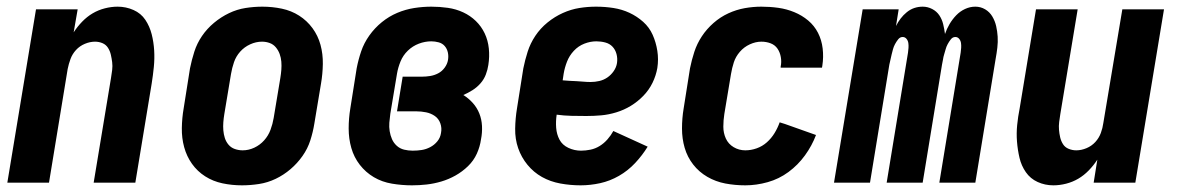

<svg xmlns="http://www.w3.org/2000/svg" viewBox="-20 -548 3540 576"><path d="M2 0 88 -520H213L201 -451Q212 -468 226.5 -483Q241 -498 258 -508Q275 -518 294.5 -523Q314 -528 333 -528Q358 -528 380.5 -518Q403 -508 416 -488.5Q429 -469 435 -445.5Q441 -422 442.5 -397Q444 -372 441.5 -347Q439 -322 435 -297L386 0H261L313 -314Q315 -326 316.5 -338Q318 -350 316.5 -361.5Q315 -373 312.5 -384Q310 -395 304 -404.5Q298 -414 287.5 -418.5Q277 -423 265 -423Q250 -423 234.5 -416.5Q219 -410 208 -398Q197 -386 191.5 -371Q186 -356 183 -341L127 0Z M706 8Q676 8 647.5 2Q619 -4 595.5 -19Q572 -34 556 -56.5Q540 -79 532.5 -106.5Q525 -134 525.5 -164Q526 -194 531 -223L550 -343Q555 -368 563 -393Q571 -418 586 -440Q601 -462 622 -479.5Q643 -497 667 -508.5Q691 -520 716.5 -524Q742 -528 767 -528Q797 -528 825.5 -522Q854 -516 877.5 -501Q901 -486 917.5 -463.5Q934 -441 941.5 -413.5Q949 -386 948.5 -356Q948 -326 943 -297L923 -177Q919 -152 911 -127Q903 -102 887.5 -80Q872 -58 851.5 -40.5Q831 -23 807 -11.5Q783 0 757 4Q731 8 706 8ZM708 -97Q726 -97 743 -105Q760 -113 772.5 -127Q785 -141 791.5 -158.5Q798 -176 801 -194L821 -314Q823 -326 824 -338.5Q825 -351 824 -363Q823 -375 819 -386Q815 -397 807.5 -406Q800 -415 789 -419Q778 -423 766 -423Q748 -423 730.5 -415Q713 -407 700.5 -393Q688 -379 682 -361.5Q676 -344 673 -326L653 -206Q651 -194 650 -181.5Q649 -169 650 -157Q651 -145 654.5 -134Q658 -123 665.5 -114Q673 -105 684.5 -101Q696 -97 708 -97Z M1216 8Q1186 8 1156 3Q1126 -2 1101.5 -16.5Q1077 -31 1059.5 -53.5Q1042 -76 1034 -104Q1026 -132 1026 -162.5Q1026 -193 1031 -223L1050 -343Q1055 -369 1063.5 -394Q1072 -419 1088 -441.5Q1104 -464 1125.5 -481.5Q1147 -499 1172 -509.5Q1197 -520 1223 -524Q1249 -528 1274 -528Q1299 -528 1323.5 -524.5Q1348 -521 1369.5 -511Q1391 -501 1407.5 -485Q1424 -469 1434 -448Q1444 -427 1446.5 -402.5Q1449 -378 1445 -353Q1443 -339 1437.5 -324.5Q1432 -310 1421.5 -298Q1411 -286 1397.5 -277.5Q1384 -269 1370 -263Q1386 -253 1398.5 -239Q1411 -225 1418 -207.5Q1425 -190 1426 -170Q1427 -150 1423 -130Q1420 -108 1410.5 -87Q1401 -66 1384 -49.5Q1367 -33 1346.5 -21.5Q1326 -10 1304 -3.5Q1282 3 1260 5.5Q1238 8 1216 8ZM1218 -96Q1232 -96 1245 -98Q1258 -100 1270.5 -106.5Q1283 -113 1292 -124Q1301 -135 1303 -149Q1306 -164 1301 -178Q1296 -192 1284.5 -200Q1273 -208 1258.5 -211Q1244 -214 1229 -214H1171L1188 -318H1246Q1258 -318 1270.5 -320Q1283 -322 1294.5 -328Q1306 -334 1314 -345Q1322 -356 1324 -368Q1326 -380 1323.5 -391Q1321 -402 1314 -410Q1307 -418 1296 -421Q1285 -424 1274 -424Q1255 -424 1236.5 -417Q1218 -410 1203.5 -396Q1189 -382 1181.5 -363.5Q1174 -345 1171 -327L1151 -207Q1149 -193 1148 -180Q1147 -167 1149 -154.5Q1151 -142 1156 -130.5Q1161 -119 1170.5 -110.5Q1180 -102 1192.5 -99Q1205 -96 1218 -96Z M1722 8Q1691 8 1661 2.5Q1631 -3 1606 -17Q1581 -31 1562.5 -53.5Q1544 -76 1534.5 -103.5Q1525 -131 1525.5 -162Q1526 -193 1531 -223L1550 -343Q1555 -368 1563 -393Q1571 -418 1586 -440.5Q1601 -463 1622.5 -480.5Q1644 -498 1668.5 -509Q1693 -520 1718 -524Q1743 -528 1768 -528Q1795 -528 1820.5 -524Q1846 -520 1868.5 -509.5Q1891 -499 1909.5 -482.5Q1928 -466 1938 -443.5Q1948 -421 1952 -395.5Q1956 -370 1952 -344Q1948 -321 1937.5 -299.5Q1927 -278 1910 -260.5Q1893 -243 1872.5 -230.5Q1852 -218 1829 -211Q1806 -204 1784 -202Q1762 -200 1739 -200Q1717 -200 1694.5 -200.5Q1672 -201 1650 -204Q1647 -184 1648.5 -164.5Q1650 -145 1658.5 -129Q1667 -113 1685 -104.5Q1703 -96 1723 -96Q1737 -96 1751.5 -99Q1766 -102 1779 -110Q1792 -118 1802.5 -130Q1813 -142 1820 -155L1923 -108Q1907 -82 1885.5 -59Q1864 -36 1837 -20.5Q1810 -5 1780.5 1.5Q1751 8 1722 8ZM1752 -302Q1765 -302 1778 -305Q1791 -308 1802 -315.5Q1813 -323 1821 -334.5Q1829 -346 1831 -359Q1833 -373 1829.5 -386Q1826 -399 1817.5 -408Q1809 -417 1796 -420.5Q1783 -424 1769 -424Q1751 -424 1733 -417Q1715 -410 1701.5 -395.5Q1688 -381 1681 -363Q1674 -345 1671 -327L1668 -307Q1678 -306 1688.5 -305.5Q1699 -305 1709.5 -304.5Q1720 -304 1730.5 -303Q1741 -302 1752 -302Z M2216 8Q2185 8 2156 2.5Q2127 -3 2102 -17.5Q2077 -32 2059.5 -54.5Q2042 -77 2034 -104.5Q2026 -132 2026 -162.5Q2026 -193 2031 -223L2050 -343Q2055 -368 2063 -392.5Q2071 -417 2085.5 -439Q2100 -461 2120.5 -479Q2141 -497 2165 -508Q2189 -519 2214 -523.5Q2239 -528 2264 -528Q2290 -528 2315 -524.5Q2340 -521 2363 -511.5Q2386 -502 2404.5 -486.5Q2423 -471 2434 -449.5Q2445 -428 2448 -402.5Q2451 -377 2447 -351L2446 -345H2322V-348Q2325 -362 2322.5 -376.5Q2320 -391 2312.5 -402Q2305 -413 2292 -418Q2279 -423 2264 -423Q2247 -423 2229.5 -415Q2212 -407 2199.5 -392.5Q2187 -378 2181.5 -361Q2176 -344 2173 -326L2153 -206Q2150 -187 2150 -168Q2150 -149 2157.5 -132.5Q2165 -116 2181 -106.5Q2197 -97 2216 -97Q2233 -97 2250 -103Q2267 -109 2280.5 -121Q2294 -133 2303.5 -148.5Q2313 -164 2319 -181L2335 -176L2428 -143Q2416 -111 2395 -82Q2374 -53 2345.5 -32Q2317 -11 2283 -1.5Q2249 8 2216 8Z M2482 0 2568 -520H2676L2668 -470Q2674 -482 2682 -492.5Q2690 -503 2700.5 -511.5Q2711 -520 2723 -524Q2735 -528 2748 -528Q2763 -528 2776.5 -521Q2790 -514 2798 -502Q2806 -490 2809.5 -475.5Q2813 -461 2815 -446Q2820 -461 2828.5 -475.5Q2837 -490 2848.5 -502Q2860 -514 2875 -521Q2890 -528 2906 -528Q2922 -528 2935.5 -520Q2949 -512 2957 -498.5Q2965 -485 2968.5 -469.5Q2972 -454 2973 -438Q2974 -422 2972 -405Q2970 -388 2967 -372L2906 0H2798L2862 -390Q2863 -397 2863.5 -404.5Q2864 -412 2863 -419Q2862 -426 2857.5 -431.5Q2853 -437 2846 -437Q2838 -437 2832.5 -430Q2827 -423 2823 -415.5Q2819 -408 2817 -400.5Q2815 -393 2812.5 -385Q2810 -377 2809 -369.5Q2808 -362 2806 -354L2748 0H2640L2704 -390Q2705 -397 2705.5 -404.5Q2706 -412 2705 -419Q2704 -426 2699.5 -431.5Q2695 -437 2688 -437Q2680 -437 2674.5 -430Q2669 -423 2665 -415.5Q2661 -408 2659 -400.5Q2657 -393 2655 -385Q2653 -377 2651.5 -369.5Q2650 -362 2648 -354L2590 0Z M3140 8Q3115 8 3093 -2Q3071 -12 3057.5 -31.5Q3044 -51 3038.5 -74.5Q3033 -98 3031 -123Q3029 -148 3031.5 -173Q3034 -198 3039 -223L3088 -520H3213L3161 -206Q3159 -194 3157.5 -182Q3156 -170 3157 -158.5Q3158 -147 3160.5 -136Q3163 -125 3169 -115.5Q3175 -106 3186 -101.5Q3197 -97 3209 -97Q3224 -97 3239.5 -103.5Q3255 -110 3266 -122Q3277 -134 3282.5 -149Q3288 -164 3290 -179L3347 -520H3472L3386 0H3261L3272 -69Q3261 -52 3246.5 -37Q3232 -22 3215 -12Q3198 -2 3178.5 3Q3159 8 3140 8Z"/></svg>

Font: Iosevka SS18 Extrabold
Style: Italic
Weight: 800
Italic angle: -9°
Monospace: yes
Designer: Belleve Invis
Foundry: Belleve Invis
Version: Version 25.1.1; ttfautohint (v1.8.4)